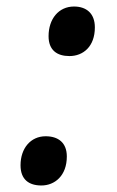

<svg xmlns="http://www.w3.org/2000/svg" viewBox="-20 -562 358 589"><path d="M193 -390C235 -390 271 -419 271 -478C271 -521 245 -542 207 -542C160 -542 129 -504 129 -451C129 -408 155 -390 193 -390ZM107 7C148 7 185 -23 185 -82C185 -124 159 -144 120 -144C74 -144 43 -107 43 -55C43 -11 69 7 107 7Z"/></svg>

Font: Noto Serif Display Condensed
Style: Bold Italic
Weight: 700
Width: 3
Italic angle: -12°
Designer: Monotype Design Team
Foundry: Monotype Imaging Inc.
Version: Version 2.009